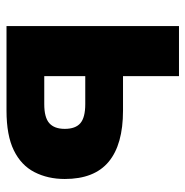

<svg xmlns="http://www.w3.org/2000/svg" viewBox="-10 -560 570 590"><g transform="rotate(90 275.0 -265.0)"><path d="M60 0V-530H214V-358H320Q424 -358 477 -314Q530 -270 530 -179Q530 -127 509 -86Q488 -45 442 -22.5Q396 0 320 0ZM214 -116H300Q341 -116 358.5 -131.5Q376 -147 376 -179Q376 -212 358.5 -227Q341 -242 300 -242H214Z"/></g></svg>

Font: Golos Text
Style: Bold
Weight: 700
Designer: A.Korolkova, Vitaly Kuzmin
Foundry: ParaType Ltd
Version: Version 2.004